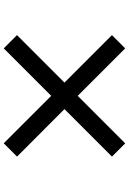

<svg xmlns="http://www.w3.org/2000/svg" viewBox="151 -900 698 1040"><g transform="rotate(-90 500.0 -380.0)"><path d="M758 -50.8 500.8 -308 243.5 -50.8 171.7 -122.6 429 -379.8 171.7 -636.8 243.8 -708.8 500.8 -451.6 758 -708.8 829.8 -637 572.6 -379.8 829.8 -122.6Z"/></g></svg>

Font: Noto Sans SC Thin
Style: Regular
Weight: 100
Designer: Ryoko NISHIZUKA 西塚涼子 (kana, bopomofo & ideographs); Paul D. Hunt (Latin, Greek & Cyrillic); Sandoll Communications 산돌커뮤니
Foundry: Adobe
Version: Version 2.004-H2;hotconv 1.0.118;makeotfexe 2.5.65603